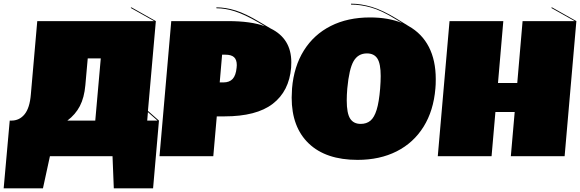

<svg xmlns="http://www.w3.org/2000/svg" viewBox="-72 -851 3160 1046"><path d="M794 -194 762 175H548L541 0H200L162 175H-52L-19 -194H-10Q34 -194 62 -228.5Q90 -263 96 -336L131 -736H768L640 -808L644 -811L777 -736L734 -247ZM477 -533H406L393 -387Q387 -319 363 -273Q339 -227 295 -194H447ZM786 -194 734 -240V-242L730 -194Z M1515 -512Q1515 -492 1514 -482Q1503 -354 1414 -285.5Q1325 -217 1151 -217H1109L1090 0H797L861 -736H1170Q1296 -736 1371 -708L1334 -730Q1259 -773 1207 -789.5Q1155 -806 1107 -806V-811Q1157 -811 1211.5 -794Q1266 -777 1341 -732L1402 -696Q1515 -641 1515 -512ZM1217 -482Q1218 -487 1218 -496Q1218 -526 1203 -539.5Q1188 -553 1157 -553H1138L1125 -402H1145Q1178 -402 1195.5 -421Q1213 -440 1217 -482Z M2302 -420Q2302 -387 2300 -369Q2290 -248 2235.5 -160.5Q2181 -73 2089 -26.5Q1997 20 1876 20Q1704 20 1610.5 -69Q1517 -158 1517 -319Q1517 -335 1519 -369Q1529 -489 1583.5 -576Q1638 -663 1730 -709.5Q1822 -756 1944 -756Q2043 -756 2118 -726L2081 -748Q2006 -794 1949.5 -810Q1893 -826 1840 -826L1841 -831Q1894 -831 1953 -813.5Q2012 -796 2089 -749L2154 -709Q2227 -668 2264.5 -595Q2302 -522 2302 -420ZM1999 -369Q2002 -408 2002 -437Q2002 -504 1984 -532Q1966 -560 1927 -560Q1879 -560 1854.5 -518Q1830 -476 1820 -369Q1817 -333 1817 -304Q1817 -234 1835.5 -205Q1854 -176 1893 -176Q1925 -176 1946 -193.5Q1967 -211 1980 -253Q1993 -295 1999 -369Z M3068 -736 3004 0H2711L2732 -241H2627L2606 0H2313L2377 -736H2670L2641 -399H2746L2775 -736H3059L2931 -808L2935 -811Z"/></svg>

Font: FFF_HK Layer Front
Style: Regular
Weight: 400
Italic angle: -5°
Designer: bBox Type GmbH
Foundry: bBox Type GmbH
Version: Version 0.002